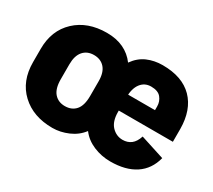

<svg xmlns="http://www.w3.org/2000/svg" viewBox="-96 -633 909 818"><g transform="rotate(30 358.0 -224.0)"><path d="M153.3 -261.7Q153.3 -304.2 172.6 -326.4Q191.9 -348.6 225.1 -348.6Q258.3 -348.6 277.8 -326.7Q297.4 -304.7 297.4 -261.7V-189Q297.4 -142.1 278.1 -119.9Q258.8 -97.7 225.1 -97.7Q192.4 -97.7 172.9 -119.9Q153.3 -142.1 153.3 -188.5ZM366.2 -393.1Q342.8 -424.8 307.6 -441.4Q272.5 -458 225.6 -458Q131.3 -458 73 -403.3Q14.6 -348.6 14.6 -257.3V-192.4Q14.6 -99.6 72.8 -45.2Q130.9 9.3 225.6 9.3Q264.2 9.3 302.2 -7.1Q340.3 -23.4 364.3 -55.2Q388.2 -23.4 427.5 -6.8Q466.8 9.8 510.7 9.8Q585.9 9.8 633.1 -21.5Q680.2 -52.7 695.8 -113.3L577.6 -151.4Q568.4 -122.6 551.3 -109.4Q534.2 -96.2 509.8 -96.2Q479 -96.2 456.5 -119.6Q434.1 -143.1 434.1 -189.9V-260.3Q434.1 -304.7 452.6 -329.3Q471.2 -354 502.9 -354Q537.1 -354 552 -335.7Q566.9 -317.4 566.9 -293V-274.9H379.4V-196.3H700.2V-258.8Q699.7 -353 648.2 -405.3Q596.7 -457.5 500 -457.5Q459.5 -457.5 425 -442.6Q390.6 -427.7 366.2 -393.1Z"/></g></svg>

Font: Roboto Flex Super Cond Bold
Style: Regular
Weight: 700
Width: 3
Designer: Berlow after Robertson
Foundry: Google
Version: Version 3.000